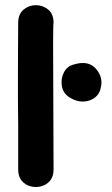

<svg xmlns="http://www.w3.org/2000/svg" viewBox="-20 -737 443 760"><path d="M52 -66Q52 -38 66 -21.5Q80 -5 101 0.5Q122 6 143 0.5Q164 -5 178 -21.5Q192 -38 192 -66L191 -341Q189 -646 192 -647Q192 -681 171.5 -698.5Q151 -716 123.5 -716.5Q96 -717 74.5 -700Q53 -683 52 -649Q52 -611 51.5 -560Q51 -509 51 -453Q51 -397 51 -342.5Q51 -288 52 -244Q52 -134 52 -66ZM380 -395Q387 -430 363 -461Q333 -500 273 -482Q245 -475 232.5 -449.5Q220 -424 225 -395.5Q230 -367 256 -351Q283 -334 310 -335Q337 -336 356.5 -351.5Q376 -367 380 -395Z"/></svg>

Font: Balsamiq Sans
Style: Bold
Weight: 700
Designer: Michael Angeles
Foundry: Balsamiq SRL
Version: Version 1.020; ttfautohint (v1.8.4.7-5d5b);gftools[0.9.26]